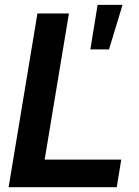

<svg xmlns="http://www.w3.org/2000/svg" viewBox="-20 -784 581 804"><path d="M16.1 0 136.7 -727.5H268.6L167 -115.7H487.8L468.8 0ZM358.4 -577.1 388.7 -763.7H493.2L436.5 -577.1Z"/></svg>

Font: Inter Display Semi Bold
Style: Italic
Weight: 600
Italic angle: -9.39999°
Designer: Rasmus Andersson
Foundry: rsms
Version: Version 4.000;git-4fc901f